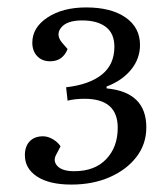

<svg xmlns="http://www.w3.org/2000/svg" viewBox="-20 -859 437 517"><path d="M357 -738Q357 -701 333 -671.5Q309 -642 267 -626V-621Q374 -611 374 -516Q374 -471 347.5 -436.5Q321 -402 275.5 -382Q230 -362 172 -362Q113 -362 80 -383.5Q47 -405 47 -441Q47 -465 60 -478.5Q73 -492 96 -492Q109 -492 122.5 -484Q136 -476 143 -465L131 -442Q122 -425 135 -411.5Q148 -398 180 -398Q235 -398 266 -430.5Q297 -463 297 -515Q297 -593 208 -593Q182 -593 162 -588L158 -624Q220 -631 254 -658Q288 -685 288 -733Q288 -769 265 -786.5Q242 -804 201 -804Q160 -804 144.5 -784.5Q129 -765 148 -743L162 -727Q149 -694 115 -694Q93 -694 80 -708Q67 -722 67 -744Q67 -785 108 -812Q149 -839 212 -839Q279 -839 318 -812Q357 -785 357 -738Z"/></svg>

Font: Literata 36pt
Style: Italic
Weight: 400
Italic angle: -2°
Designer: Latin by Veronika Burian and Jose Scaglione. Greek by Irene Vlachou. Cyrillic by Vera Evstafieva
Foundry: TypeTogether
Version: Version 3.002